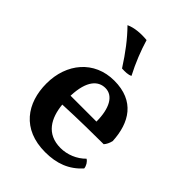

<svg xmlns="http://www.w3.org/2000/svg" viewBox="-212 -812 918 918"><g transform="rotate(45 247.0 -353.0)"><path d="M299 -541C269 -598 245 -659 229 -713C189 -717 146 -714 114 -699C161 -651 199 -601 242 -534C264 -533 284 -533 299 -541ZM427 -109C395 -76 348 -57 303 -57C207 -57 170 -127 162 -210C262 -215 384 -216 436 -216C445 -226 452 -240 456 -257C450 -376 395 -467 257 -467C122 -467 37 -363 37 -228C37 -96 109 9 265 9C343 9 403 -14 452 -68C451 -84 439 -103 427 -109ZM252 -412C305 -412 335 -356 335 -268H160C164 -375 205 -412 252 -412Z"/></g></svg>

Font: Vollkorn Semibold
Style: Regular
Weight: 600
Designer: Friedrich Althausen
Foundry: Friedrich Althausen
Version: Version 4.015;PS 004.015;hotconv 1.0.88;makeotf.lib2.5.64775